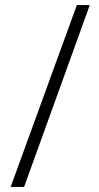

<svg xmlns="http://www.w3.org/2000/svg" viewBox="-20 -736 390 757"><path d="M334 -716 75 1H22L283 -716Z"/></svg>

Font: Noto Sans Lao Looped UI ExCd Lt
Style: Regular
Weight: 300
Width: 2
Designer: Mark Frömberg, Ben Mitchell
Foundry: The Fontpad Ltd
Version: Version 1.001